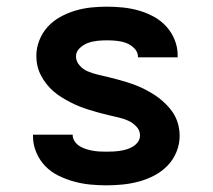

<svg xmlns="http://www.w3.org/2000/svg" viewBox="-20 -548 640 576"><path d="M299 8Q274 8 249.5 5.5Q225 3 201.5 -3.5Q178 -10 155.5 -21Q133 -32 116 -49.5Q99 -67 89 -90.5Q79 -114 79 -138V-144H198V-143Q198 -133 204 -124Q210 -115 219 -109.5Q228 -104 237.5 -101Q247 -98 257.5 -96Q268 -94 278.5 -93.5Q289 -93 299 -93Q309 -93 319.5 -93.5Q330 -94 340 -95.5Q350 -97 360 -100Q370 -103 379 -108.5Q388 -114 394 -122.5Q400 -131 400 -142Q400 -157 389 -168.5Q378 -180 364.5 -186Q351 -192 336 -195.5Q321 -199 306 -202.5Q291 -206 276.5 -210Q262 -214 247.5 -218.5Q233 -223 219 -228.5Q205 -234 191.5 -241Q178 -248 165 -256Q152 -264 140.5 -274Q129 -284 119.5 -296Q110 -308 103 -321.5Q96 -335 92.5 -349.5Q89 -364 89 -380Q89 -404 98 -427Q107 -450 123 -467.5Q139 -485 160.5 -497Q182 -509 205.5 -516Q229 -523 253 -525.5Q277 -528 301 -528Q325 -528 349 -525.5Q373 -523 396 -516.5Q419 -510 440.5 -498.5Q462 -487 478.5 -469Q495 -451 504 -428.5Q513 -406 513 -382V-376H394V-377Q394 -392 383 -403Q372 -414 358.5 -419Q345 -424 330.5 -425.5Q316 -427 301 -427Q286 -427 271.5 -425.5Q257 -424 243.5 -419Q230 -414 219 -403.5Q208 -393 208 -379Q208 -364 218.5 -352Q229 -340 243 -334Q257 -328 272 -324.5Q287 -321 301.5 -317.5Q316 -314 331 -310Q346 -306 360.5 -301.5Q375 -297 389 -291.5Q403 -286 416.5 -279Q430 -272 442.5 -264Q455 -256 466.5 -246Q478 -236 488 -224.5Q498 -213 505 -199.5Q512 -186 515.5 -171Q519 -156 519 -141Q519 -116 509.5 -92.5Q500 -69 482.5 -51Q465 -33 443 -21.5Q421 -10 397 -3.5Q373 3 348.5 5.5Q324 8 299 8Z"/></svg>

Font: R Plex Mono
Style: Bold
Weight: 700
Monospace: yes
Designer: Belleve Invis
Foundry: Belleve Invis
Version: Version 31.8.0